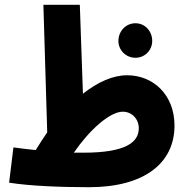

<svg xmlns="http://www.w3.org/2000/svg" viewBox="-20 -768 783 801"><path d="M708 -244C708 -371 621 -454 510 -454C450 -454 387 -425 326 -377L313 -748H161L177 -216C161 -192 144 -167 129 -142C101 -145 70 -148 36 -153L18 -6C103 8 237 13 351 13C583 13 708 -88 708 -244ZM545 -527C585 -527 615 -559 615 -597C615 -638 585 -671 545 -671C505 -671 474 -638 474 -597C474 -559 505 -527 545 -527ZM492 -302C530 -302 559 -272 559 -233C559 -173 502 -131 328 -131C314 -131 301 -131 288 -131C351 -223 437 -302 492 -302Z"/></svg>

Font: Noto Sans Arabic UI ExtraCondensed Extra
Style: Regular
Weight: 800
Width: 3
Designer: Nadine Chahine - Monotype Design Team
Foundry: Monotype Imaging Inc.
Version: Version 1.900